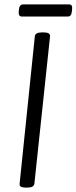

<svg xmlns="http://www.w3.org/2000/svg" viewBox="-20 -849 347 871"><path d="M96 2Q66 2 69 -16L138 -684Q140 -702 170 -702H178Q209 -702 207 -684L136 -16Q134 2 104 2ZM79 -774Q63 -774 65 -797L66 -806Q68 -829 85 -829H294Q310 -829 307 -806L306 -797Q304 -774 288 -774Z"/></svg>

Font: Asap Condensed Condensed Light
Style: Italic
Weight: 300
Width: 3
Italic angle: -6°
Designer: Pablo Cosgaya
Foundry: Omnibus-Type
Version: Version 3.001; ttfautohint (v1.8.4.7-5d5b)